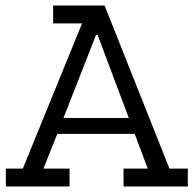

<svg xmlns="http://www.w3.org/2000/svg" viewBox="-20 -670 695 690"><path d="M424 0V-64H511L464 -189H186L136 -64H230V0H1V-64H62L275 -586H171V-650H356L589 -64H655V0ZM331 -544H325L208 -246H443Z"/></svg>

Font: Zilla Slab Regular
Style: Regular
Weight: 400
Designer: Typotheque.com
Foundry: Typotheque type foundry
Version: Version 1.0; 2017